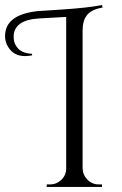

<svg xmlns="http://www.w3.org/2000/svg" viewBox="-70 -740 483 760"><path d="M321 -10H334V0H115V-10H128Q154 -10 173 -28.5Q192 -47 192 -73V-673L85 -667Q-16 -661 -16 -594Q-16 -567 1.5 -548Q19 -529 57 -527V-521Q43 -518 29 -518Q-15 -518 -37 -553Q-50 -573 -50 -597Q-50 -682 79 -696Q80 -696 178.5 -702.5Q277 -709 334 -720L336 -710Q293 -703 275 -681Q257 -659 257 -620V-73Q258 -47 276.5 -28.5Q295 -10 321 -10Z"/></svg>

Font: Cinzel Decorative
Style: Regular
Weight: 400
Designer: Natanael Gama
Version: Version 1.001;PS 001.001;hotconv 1.0.56;makeotf.lib2.0.21325